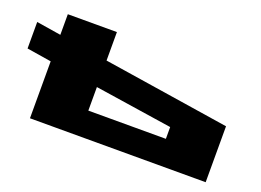

<svg xmlns="http://www.w3.org/2000/svg" viewBox="-84 -724 1247 919"><g transform="rotate(20 540.0 -265.0)"><path d="M0 -310V-445L125 -425V-530H375V-385L1020 -285V0H125V-290ZM375 -130H770V-190L375 -250Z"/></g></svg>

Font: Stalinist One
Style: Regular
Weight: 400
Designer: Jovanny Lemonad
Foundry: Alexey Maslov, Jovanny Lemonad
Version: Version 3.004